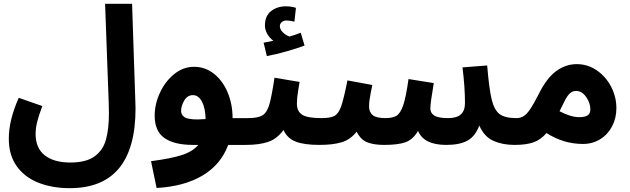

<svg xmlns="http://www.w3.org/2000/svg" viewBox="-20 -752 3290 1003"><path d="M78 -241 201 -198Q182 -147 174 -114.5Q166 -82 166 -52Q166 22 214 59.5Q262 97 347 97Q430 97 474 65Q518 33 533.5 -22.5Q549 -78 549 -160Q549 -195 548 -213L529 -732H670L687 -222L688 -186Q688 231 344 231Q254 231 182 203Q110 175 68 117Q26 59 26 -28Q26 -125 78 -241Z M1345 -67Q1345 -35 1323.5 -15Q1302 5 1264 5H1172Q1134 108 1038 165Q942 222 798 230L769 90Q869 77 927 59Q985 41 1016 5H989Q890 5 839 -31Q788 -67 788 -148Q788 -208 815.5 -267.5Q843 -327 890 -365Q937 -403 994 -403Q1052 -403 1098 -366.5Q1144 -330 1169.5 -268.5Q1195 -207 1195 -135H1274Q1310 -135 1327.5 -116.5Q1345 -98 1345 -67ZM1013 -128Q1024 -128 1054 -130Q1053 -187 1035 -221Q1017 -255 988 -255Q959 -255 942.5 -227Q926 -199 926 -172Q926 -153 943 -140.5Q960 -128 1013 -128Z M1729 -67Q1729 -35 1708 -15Q1687 5 1649 5Q1568 5 1524 -12.5Q1480 -30 1461 -73Q1427 -26 1380 -10.5Q1333 5 1265 5L1275 -135Q1327 -135 1350.5 -149Q1374 -163 1386.5 -204.5Q1399 -246 1414 -346L1545 -324Q1544 -317 1537.5 -278.5Q1531 -240 1531 -210Q1531 -171 1558 -153Q1585 -135 1659 -135Q1695 -135 1712 -116.5Q1729 -98 1729 -67ZM1571 -514Q1531 -499 1476.5 -483.5Q1422 -468 1374 -459L1357 -529L1408 -539Q1389 -553 1376.5 -574.5Q1364 -596 1364 -619Q1364 -669 1396 -694Q1428 -719 1473 -719Q1502 -719 1526 -711L1518 -639Q1492 -645 1476 -645Q1462 -645 1452 -636.5Q1442 -628 1442 -616Q1442 -598 1457.5 -583Q1473 -568 1492 -561Q1521 -569 1551 -581Z M2748 -67Q2748 -35 2727 -15Q2706 5 2667 5Q2606 5 2558 -16Q2510 -37 2484 -96Q2462 -39 2421.5 -17Q2381 5 2311 5Q2194 5 2164 -68Q2137 -23 2098.5 -9Q2060 5 1986 5Q1935 5 1900 -8Q1865 -21 1843 -64Q1811 -23 1765.5 -9Q1720 5 1649 5L1659 -135Q1707 -135 1728 -147Q1749 -159 1762.5 -197.5Q1776 -236 1795 -332L1925 -308Q1924 -303 1916 -263.5Q1908 -224 1908 -196Q1908 -166 1927 -150.5Q1946 -135 1993 -135Q2031 -135 2051.5 -147.5Q2072 -160 2086.5 -202.5Q2101 -245 2114 -339L2246 -318Q2228 -212 2228 -185Q2228 -162 2248.5 -148.5Q2269 -135 2321 -135Q2366 -135 2387.5 -154.5Q2409 -174 2409 -214Q2409 -297 2396 -400L2525 -410Q2535 -288 2548.5 -232.5Q2562 -177 2590 -156Q2618 -135 2677 -135Q2713 -135 2730.5 -116.5Q2748 -98 2748 -67Z M3200 -187Q3200 -135 3177.5 -92Q3155 -49 3115 -24.5Q3075 0 3025 0Q2924 0 2835 -57Q2805 -22 2767 -8.5Q2729 5 2668 5L2678 -135Q2701 -135 2717.5 -146.5Q2734 -158 2751 -183.5Q2768 -209 2794 -260Q2836 -345 2886 -381Q2936 -417 2993 -417Q3050 -417 3097.5 -384.5Q3145 -352 3172.5 -299Q3200 -246 3200 -187ZM3064 -181Q3064 -214 3042 -245.5Q3020 -277 2989 -277Q2971 -277 2957.5 -264.5Q2944 -252 2935 -235Q2926 -218 2903 -171Q2961 -140 3006 -140Q3036 -140 3050 -149.5Q3064 -159 3064 -181Z"/></svg>

Font: Noto Sans Arabic
Style: Bold
Weight: 700
Designer: Nadine Chahine
Foundry: Monotype Imaging Inc.
Version: Version 1.001